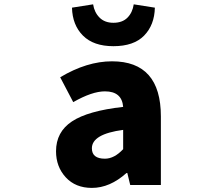

<svg xmlns="http://www.w3.org/2000/svg" viewBox="-20 -872 1040 905"><path d="M413.1 13.7Q335.9 13.7 290 -36.1Q244.1 -85.9 244.1 -159.2Q244.1 -250 319.3 -299.8Q394.5 -349.6 560.5 -368.2Q554.7 -441.4 474.6 -441.4Q414.1 -441.4 325.2 -390.6L263.7 -507.8Q389.6 -583 507.8 -583Q738.3 -583 738.3 -323.2V0H593.8L580.1 -56.6H576.2Q498 13.7 413.1 13.7ZM474.6 -124Q518.6 -124 560.5 -168.9V-259.8Q413.1 -240.2 413.1 -172.9Q413.1 -124 474.6 -124ZM514.6 -654.3Q420.9 -654.3 371.1 -704.1Q321.3 -753.9 319.3 -835.9L418.9 -851.6Q424.8 -813.5 449.2 -789.1Q473.6 -764.6 514.6 -764.6Q556.6 -764.6 580.6 -788.6Q604.5 -812.5 610.4 -851.6L710 -835.9Q708 -753.9 659.2 -704.1Q610.4 -654.3 514.6 -654.3Z"/></svg>

Font: Gen Shin Gothic Monospace Heavy
Style: Bold
Weight: 800
Designer: [Source Han Sans]
Ryoko NISHIZUKA  (kana & ideographs); Paul D. Hunt (Latin, Greek & Cyrillic); Wenlong ZHANG  (bopomofo
Version: Version 1.002.20150607